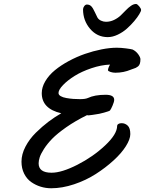

<svg xmlns="http://www.w3.org/2000/svg" viewBox="-20 -957 748 990"><path d="M704.1 -651.9Q704.1 -638.2 701.2 -628.9Q698.2 -619.6 691.7 -614.5Q685.1 -609.4 680.2 -607.2Q675.3 -605 666.5 -602.1Q665 -601.6 661.1 -600.3Q657.2 -599.1 655.3 -598.1Q617.2 -582 575.2 -582Q562.5 -582 550.5 -585.7Q538.6 -589.4 536.6 -594.7Q537.6 -607.4 547.4 -624Q501 -622.1 451.2 -605.2Q401.4 -588.4 365 -565.7Q328.6 -543 305.2 -518.6Q281.7 -494.1 281.7 -477.5Q281.7 -467.8 293 -461.2Q304.2 -454.6 322.8 -451.4Q341.3 -448.2 357.9 -447Q374.5 -445.8 392.6 -445.8Q419.9 -445.8 433.1 -451.7Q467.8 -468.3 524.9 -468.3Q568.8 -468.3 568.8 -442.4Q568.8 -432.1 560.3 -412.4Q551.8 -392.6 546.9 -387.2Q543.5 -383.8 516.1 -376.2Q488.8 -368.7 473.1 -367.2Q472.7 -367.2 470 -366.7Q467.3 -366.2 463.6 -365.7Q460 -365.2 457.5 -364.7Q434.6 -360.8 428.7 -363.3Q368.2 -333.5 321.5 -300.8Q274.9 -268.1 249 -241.5Q223.1 -214.8 206.5 -188.7Q189.9 -162.6 184.6 -145.5Q179.2 -128.4 179.2 -114.7Q179.2 -66.4 246.1 -66.4Q298.3 -66.4 378.9 -107.4Q459.5 -148.4 521.7 -206.8Q584 -265.1 584 -308.1Q584 -313.5 589.1 -316.9Q594.2 -320.3 598.9 -321Q603.5 -321.8 607.4 -321.8Q625 -321.8 638.4 -309.3Q651.9 -296.9 651.9 -265.6Q651.9 -239.3 628.9 -202.9Q606 -166.5 564.9 -129.2Q523.9 -91.8 473.6 -59.6Q423.3 -27.3 362.1 -6.8Q300.8 13.7 244.1 13.7Q215.8 13.7 189.7 5.6Q163.6 -2.4 140.9 -18.3Q118.2 -34.2 104.5 -61.5Q90.8 -88.9 90.8 -123.5Q90.8 -161.6 111.3 -200.9Q131.8 -240.2 164.8 -272.7Q197.8 -305.2 230.2 -329.6Q262.7 -354 295.9 -373Q195.3 -396 195.3 -476.6Q195.3 -507.8 213.9 -538.8Q232.4 -569.8 263.4 -595.2Q294.4 -620.6 334.7 -642.3Q375 -664.1 417.7 -679Q460.4 -693.8 503.4 -702.4Q546.4 -710.9 582 -710.9Q603.5 -710.9 629.6 -707.5Q655.8 -704.1 663.6 -701.7Q681.6 -692.9 692.9 -677Q704.1 -661.1 704.1 -651.9ZM428.2 -933.6Q441.9 -933.6 450.7 -924.6Q459.5 -915.5 469.2 -894Q479 -872.6 482.4 -866.7Q488.3 -856.4 500.7 -850.6Q513.2 -844.7 526.4 -844.7Q548.3 -844.7 568.1 -854.2Q587.9 -863.8 602.1 -877.2Q616.2 -890.6 628.9 -904.1Q641.6 -917.5 655.3 -927Q668.9 -936.5 681.6 -936.5Q687.5 -936.5 697.5 -924.8Q707.5 -913.1 707.5 -905.3Q707.5 -899.4 698.2 -883.8Q689 -868.2 672.1 -848.1Q655.3 -828.1 634.5 -809.6Q613.8 -791 587.2 -778.3Q560.5 -765.6 535.6 -765.6Q481 -765.6 444.6 -808.3Q408.2 -851.1 408.2 -908.7Q408.2 -917 414.3 -925.3Q420.4 -933.6 428.2 -933.6Z"/></svg>

Font: Yellowtail
Style: Regular
Weight: 400
Designer: Astigmatic (AOETI)
Foundry: Astigmatic (AOETI)
Version: Version 1.000